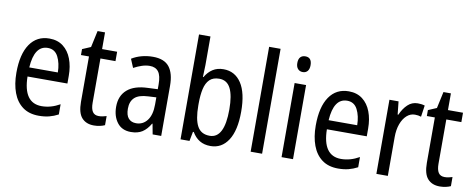

<svg xmlns="http://www.w3.org/2000/svg" viewBox="-65 -1060 3389 1370"><g transform="rotate(10 1629.0 -375.0)"><path d="M238 -546Q297 -546 337.5 -515Q378 -484 398.5 -430Q419 -376 419 -308V-252H130Q133 -61 265 -61Q332 -61 397 -98V-24Q365 -7 331.5 1.5Q298 10 257 10Q186 10 139.5 -24.5Q93 -59 70 -121Q47 -183 47 -265Q47 -400 97 -473Q147 -546 238 -546ZM238 -478Q141 -478 131 -318H338Q337 -385 313 -431.5Q289 -478 238 -478Z M679 -62Q693 -62 708 -65Q723 -68 735 -72V-6Q720 1 699.5 5.5Q679 10 656 10Q600 10 568.5 -25Q537 -60 537 -140V-469H479V-512L540 -538L566 -658H620V-537H729V-469H620V-148Q620 -105 634 -83.5Q648 -62 679 -62Z M988 -546Q1070 -546 1106.5 -499.5Q1143 -453 1143 -363V0H1081L1067 -75H1064Q1039 -32 1006.5 -11Q974 10 924 10Q859 10 824.5 -35.5Q790 -81 790 -150Q790 -229 841 -273.5Q892 -318 991 -321L1061 -324V-359Q1061 -422 1040 -450Q1019 -478 977 -478Q949 -478 920 -468.5Q891 -459 861 -443L835 -505Q867 -525 906 -535.5Q945 -546 988 -546ZM1004 -262Q935 -259 905 -231Q875 -203 875 -151Q875 -103 895 -80.5Q915 -58 950 -58Q1000 -58 1030.5 -98Q1061 -138 1061 -213V-265Z M1366 -553Q1366 -531 1364.5 -508.5Q1363 -486 1363 -466H1367Q1389 -504 1421.5 -525Q1454 -546 1499 -546Q1582 -546 1628.5 -475.5Q1675 -405 1675 -269Q1675 -133 1628.5 -61.5Q1582 10 1501 10Q1455 10 1422 -10Q1389 -30 1367 -68H1361L1348 0H1283V-760H1366ZM1481 -474Q1436 -474 1411 -449.5Q1386 -425 1376 -380Q1366 -335 1366 -275V-260Q1366 -160 1393 -110.5Q1420 -61 1483 -61Q1589 -61 1589 -270Q1589 -371 1563 -422.5Q1537 -474 1481 -474Z M1874 0H1791V-760H1874Z M2058 -738Q2105 -738 2105 -681Q2105 -654 2092.5 -639Q2080 -624 2058 -624Q2036 -624 2022.5 -639Q2009 -654 2009 -681Q2009 -710 2022 -724Q2035 -738 2058 -738ZM2098 -537V0H2015V-537Z M2407 -546Q2466 -546 2506.5 -515Q2547 -484 2567.5 -430Q2588 -376 2588 -308V-252H2299Q2302 -61 2434 -61Q2501 -61 2566 -98V-24Q2534 -7 2500.5 1.5Q2467 10 2426 10Q2355 10 2308.5 -24.5Q2262 -59 2239 -121Q2216 -183 2216 -265Q2216 -400 2266 -473Q2316 -546 2407 -546ZM2407 -478Q2310 -478 2300 -318H2507Q2506 -385 2482 -431.5Q2458 -478 2407 -478Z M2906 -547Q2918 -547 2931 -545.5Q2944 -544 2957 -540L2945 -457Q2925 -464 2900 -464Q2867 -464 2841 -440.5Q2815 -417 2800 -376Q2785 -335 2785 -282V0H2702V-537H2768L2778 -443H2783Q2803 -489 2833.5 -518Q2864 -547 2906 -547Z M3185 -62Q3199 -62 3214 -65Q3229 -68 3241 -72V-6Q3226 1 3205.5 5.5Q3185 10 3162 10Q3106 10 3074.5 -25Q3043 -60 3043 -140V-469H2985V-512L3046 -538L3072 -658H3126V-537H3235V-469H3126V-148Q3126 -105 3140 -83.5Q3154 -62 3185 -62Z"/></g></svg>

Font: Noto Sans Devanagari Condensed
Style: Regular
Weight: 400
Width: 3
Designer: Jelle Bosma - Monotype Design Team
Foundry: Monotype Imaging Inc.
Version: Version 2.004; ttfautohint (v1.8.4.7-5d5b)